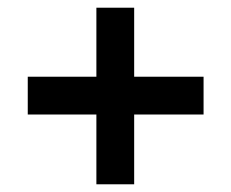

<svg xmlns="http://www.w3.org/2000/svg" viewBox="-20 -499 600 498"><path d="M52 -202V-300H230V-479H328V-300H508V-202H328V-21H230V-202Z"/></svg>

Font: TitilliumWeb-SemiBold
Style: SemiBold
Weight: 600
Version: Version 1.001;PS 57.000;hotconv 1.0.70;makeotf.lib2.5.55311